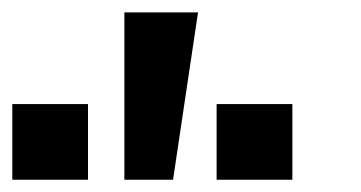

<svg xmlns="http://www.w3.org/2000/svg" viewBox="-20 -838 586 312"><path d="M455.1 -545.9H332V-668.9H455.1ZM123 -545.9H0V-668.9H123ZM301.8 -817.9 261.2 -545.9H182.1V-817.9Z"/></svg>

Font: Anonymous Pro
Style: Bold
Weight: 700
Monospace: yes
Designer: Mark Simonson
Version: Version 1.003